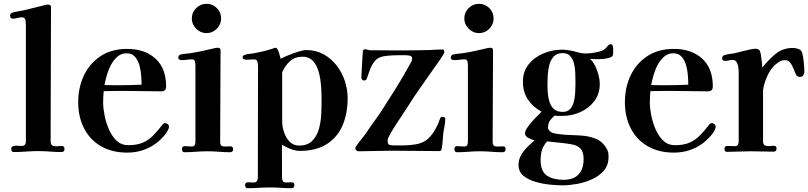

<svg xmlns="http://www.w3.org/2000/svg" viewBox="-20 -796 4248 1009"><path d="M319 -13Q319 3 303 3Q272 3 242 0.5Q212 -2 181 -2Q149 -2 116.5 0.5Q84 3 52 3Q45 3 42 -2.5Q39 -8 39 -14Q39 -25 49.5 -28Q60 -31 73.5 -30Q87 -29 94 -29Q116 -29 116 -53V-134Q116 -266 116 -397.5Q116 -529 116 -661Q116 -672 114 -688.5Q112 -705 95 -705Q83 -705 71.5 -701.5Q60 -698 48 -698Q33 -698 33 -714Q33 -725 46 -730Q59 -734 73.5 -736Q88 -738 101 -741Q131 -748 160.5 -755.5Q190 -763 219 -770Q222 -771 225 -771.5Q228 -772 231 -772Q237 -772 242.5 -769.5Q248 -767 248 -759Q248 -583 247 -406Q246 -229 246 -53Q246 -36 256 -31Q266 -26 280 -27.5Q294 -29 305 -29Q319 -29 319 -13Z M724 -351Q724 -371 722 -399Q720 -427 712.5 -453.5Q705 -480 689 -498Q673 -516 645 -516Q618 -516 597.5 -498.5Q577 -481 563 -454.5Q549 -428 541 -399.5Q533 -371 529 -349Q546 -349 562.5 -348.5Q579 -348 595 -348Q660 -348 724 -351ZM868 -130Q868 -127 866.5 -121.5Q865 -116 863 -113Q856 -97 837 -76.5Q818 -56 803 -45Q736 6 648 6Q569 6 511 -27.5Q453 -61 422 -121Q391 -181 391 -259Q391 -337 421.5 -400.5Q452 -464 509.5 -501.5Q567 -539 648 -539Q741 -539 797 -488Q853 -437 853 -342Q853 -316 829 -316Q785 -316 741 -317Q697 -318 653 -318Q621 -318 589 -318Q557 -318 525 -317Q522 -287 522 -256Q522 -228 529.5 -190Q537 -152 552.5 -116Q568 -80 593 -56.5Q618 -33 654 -33Q699 -33 729.5 -46Q760 -59 784 -83Q808 -107 833 -140Q836 -144 839.5 -146.5Q843 -149 848 -149Q855 -149 861.5 -143.5Q868 -138 868 -130Z M1205 -12Q1205 4 1189 4Q1160 4 1130 1.5Q1100 -1 1070 -1Q1040 -1 1009.5 1.5Q979 4 949 4Q942 4 939 -1.5Q936 -7 936 -12Q936 -28 951 -28Q961 -28 970 -27Q979 -26 988 -26Q1000 -26 1003.5 -34Q1007 -42 1007 -52V-449Q1007 -459 1005 -471.5Q1003 -484 989 -484Q976 -484 962 -482Q948 -480 934 -480Q928 -480 922.5 -483Q917 -486 917 -493Q917 -506 930 -510Q941 -512 953.5 -513.5Q966 -515 977 -516Q1012 -521 1045.5 -528.5Q1079 -536 1113 -544Q1116 -544 1119 -544.5Q1122 -545 1124 -545Q1139 -545 1139 -533Q1139 -413 1138 -292.5Q1137 -172 1137 -52Q1137 -34 1145 -29.5Q1153 -25 1165.5 -26Q1178 -27 1191 -27Q1205 -27 1205 -12ZM1142 -699Q1142 -668 1119.5 -645Q1097 -622 1065 -622Q1034 -622 1011 -645Q988 -668 988 -699Q988 -731 1011 -753.5Q1034 -776 1065 -776Q1097 -776 1119.5 -753.5Q1142 -731 1142 -699Z M1670 -266Q1670 -287 1669 -316.5Q1668 -346 1663.5 -377.5Q1659 -409 1648.5 -436.5Q1638 -464 1619 -481Q1600 -498 1570 -498Q1530 -498 1504.5 -475Q1479 -452 1463 -417V-156Q1463 -131 1472.5 -101.5Q1482 -72 1502 -51.5Q1522 -31 1552 -31Q1596 -31 1620.5 -55.5Q1645 -80 1655.5 -117Q1666 -154 1668 -194.5Q1670 -235 1670 -266ZM1807 -280Q1807 -199 1780 -136.5Q1753 -74 1697 -38.5Q1641 -3 1555 -3Q1533 -3 1506.5 -13.5Q1480 -24 1462 -35Q1462 -13 1461.5 9.5Q1461 32 1462 55V136Q1462 145 1465.5 154Q1469 163 1480 163Q1488 163 1496.5 162.5Q1505 162 1513 162Q1527 162 1527 177Q1527 193 1512 193Q1484 193 1456 191Q1428 189 1399 189Q1370 189 1340 191Q1310 193 1281 193Q1274 193 1271 187.5Q1268 182 1268 177Q1268 162 1283 162Q1291 162 1299 162.5Q1307 163 1314 163Q1325 163 1330 155.5Q1335 148 1335 138Q1335 -8 1335.5 -154.5Q1336 -301 1336 -447Q1336 -458 1333 -471Q1330 -484 1315 -484Q1305 -484 1295.5 -483Q1286 -482 1276 -482Q1270 -482 1262.5 -484.5Q1255 -487 1255 -495Q1255 -501 1259 -504Q1263 -507 1268 -508Q1279 -512 1291 -513Q1303 -514 1314 -516Q1365 -525 1412 -540Q1416 -542 1420 -543.5Q1424 -545 1428 -545Q1435 -545 1440.5 -533Q1446 -521 1449.5 -507Q1453 -493 1455 -487Q1469 -495 1495 -505.5Q1521 -516 1547.5 -524.5Q1574 -533 1589 -533Q1640 -533 1680 -511Q1720 -489 1748.5 -452.5Q1777 -416 1792 -371Q1807 -326 1807 -280Z M2320 -171Q2320 -151 2315.5 -130Q2311 -109 2309 -89Q2308 -73 2306 -51Q2304 -29 2301 -14Q2300 -2 2288 -2Q2226 -2 2163.5 -3Q2101 -4 2039 -4Q1996 -4 1952 -2.5Q1908 -1 1864 -1Q1857 -1 1852 -6Q1847 -11 1847 -18Q1847 -21 1855 -32.5Q1863 -44 1874 -58Q1885 -72 1894.5 -84Q1904 -96 1907 -101Q1926 -130 1946.5 -158Q1967 -186 1986 -215Q2025 -275 2063.5 -337Q2102 -399 2136 -462Q2140 -468 2143 -474.5Q2146 -481 2146 -488Q2146 -502 2130 -504Q2120 -506 2108 -506Q2096 -506 2085 -506Q2065 -506 2043 -505Q2021 -504 2001 -501Q1973 -497 1958 -483.5Q1943 -470 1931 -446Q1925 -433 1920.5 -419.5Q1916 -406 1911 -392Q1909 -385 1905.5 -379Q1902 -373 1894 -373Q1879 -373 1879 -391V-394Q1880 -417 1881.5 -439.5Q1883 -462 1884 -484Q1885 -495 1885.5 -506Q1886 -517 1887 -527Q1888 -537 1898 -537Q1905 -537 1912 -534.5Q1919 -532 1926 -532Q1962 -532 1999.5 -531.5Q2037 -531 2072 -531Q2113 -531 2154 -531.5Q2195 -532 2236 -533Q2253 -534 2270.5 -535Q2288 -536 2305 -536Q2315 -536 2315 -523Q2315 -516 2311 -511Q2296 -487 2279 -463Q2262 -439 2245 -415Q2215 -372 2184 -328Q2153 -284 2125 -239Q2118 -228 2101 -202.5Q2084 -177 2064.5 -147Q2045 -117 2031 -92.5Q2017 -68 2017 -59Q2017 -40 2024 -36Q2031 -32 2048 -32H2084Q2120 -31 2162 -37Q2204 -43 2232 -69Q2252 -89 2267 -115Q2282 -141 2290 -166Q2292 -171 2294.5 -176.5Q2297 -182 2303 -182Q2308 -182 2314 -180Q2320 -178 2320 -171Z M2637 -12Q2637 4 2621 4Q2592 4 2562 1.5Q2532 -1 2502 -1Q2472 -1 2441.5 1.5Q2411 4 2381 4Q2374 4 2371 -1.5Q2368 -7 2368 -12Q2368 -28 2383 -28Q2393 -28 2402 -27Q2411 -26 2420 -26Q2432 -26 2435.5 -34Q2439 -42 2439 -52V-449Q2439 -459 2437 -471.5Q2435 -484 2421 -484Q2408 -484 2394 -482Q2380 -480 2366 -480Q2360 -480 2354.5 -483Q2349 -486 2349 -493Q2349 -506 2362 -510Q2373 -512 2385.5 -513.5Q2398 -515 2409 -516Q2444 -521 2477.5 -528.5Q2511 -536 2545 -544Q2548 -544 2551 -544.5Q2554 -545 2556 -545Q2571 -545 2571 -533Q2571 -413 2570 -292.5Q2569 -172 2569 -52Q2569 -34 2577 -29.5Q2585 -25 2597.5 -26Q2610 -27 2623 -27Q2637 -27 2637 -12ZM2574 -699Q2574 -668 2551.5 -645Q2529 -622 2497 -622Q2466 -622 2443 -645Q2420 -668 2420 -699Q2420 -731 2443 -753.5Q2466 -776 2497 -776Q2529 -776 2551.5 -753.5Q2574 -731 2574 -699Z M3047 41Q3047 2 3030.5 -15Q3014 -32 2987 -37Q2960 -42 2930 -45L2855 -53Q2835 -30 2828 -7Q2821 16 2821 45Q2821 105 2854.5 127Q2888 149 2942 149Q2994 149 3020.5 120.5Q3047 92 3047 41ZM3004 -375Q3004 -393 3003 -417Q3002 -441 2996 -464Q2990 -487 2976 -502Q2962 -517 2937 -517Q2907 -517 2890.5 -499.5Q2874 -482 2867 -455.5Q2860 -429 2858.5 -401Q2857 -373 2857 -352Q2857 -330 2859 -305Q2861 -280 2868.5 -258Q2876 -236 2892 -222Q2908 -208 2937 -208Q2962 -208 2975.5 -222.5Q2989 -237 2995 -259.5Q3001 -282 3002.5 -305Q3004 -328 3004 -346ZM3202 -512Q3202 -500 3186.5 -494Q3171 -488 3152.5 -486.5Q3134 -485 3125 -485Q3114 -485 3102.5 -485.5Q3091 -486 3080 -487Q3096 -473 3107.5 -450Q3119 -427 3125.5 -401.5Q3132 -376 3132 -355Q3132 -303 3103.5 -265Q3075 -227 3030 -207Q2985 -187 2937 -187Q2927 -187 2916 -187Q2905 -187 2894 -188Q2879 -175 2869.5 -161.5Q2860 -148 2860 -125Q2860 -117 2868 -108.5Q2876 -100 2883 -98Q2898 -93 2915 -91.5Q2932 -90 2947 -88Q2986 -86 3029 -84Q3072 -82 3109.5 -67.5Q3147 -53 3169 -13Q3175 -3 3176.5 7Q3178 17 3178 29Q3178 72 3153.5 100.5Q3129 129 3091.5 146Q3054 163 3012.5 170.5Q2971 178 2937 178Q2912 178 2873 174.5Q2834 171 2795.5 160Q2757 149 2731 128Q2705 107 2705 71Q2705 43 2718 20Q2731 -3 2750.5 -22.5Q2770 -42 2789 -58Q2777 -61 2758 -70.5Q2739 -80 2739 -95Q2739 -106 2749 -122Q2759 -138 2774 -155Q2789 -172 2803.5 -186.5Q2818 -201 2826 -209Q2780 -234 2754 -273.5Q2728 -313 2728 -366Q2728 -421 2758.5 -458.5Q2789 -496 2836.5 -515.5Q2884 -535 2933 -535Q2947 -535 2962 -533Q2977 -531 2991 -528Q3007 -524 3023 -519.5Q3039 -515 3056 -515Q3094 -515 3133 -526Q3156 -532 3168 -548Q3180 -564 3189 -564Q3198 -564 3200.5 -553.5Q3203 -543 3202.5 -530.5Q3202 -518 3202 -512Z M3597 -351Q3597 -371 3595 -399Q3593 -427 3585.5 -453.5Q3578 -480 3562 -498Q3546 -516 3518 -516Q3491 -516 3470.5 -498.5Q3450 -481 3436 -454.5Q3422 -428 3414 -399.5Q3406 -371 3402 -349Q3419 -349 3435.5 -348.5Q3452 -348 3468 -348Q3533 -348 3597 -351ZM3741 -130Q3741 -127 3739.5 -121.5Q3738 -116 3736 -113Q3729 -97 3710 -76.5Q3691 -56 3676 -45Q3609 6 3521 6Q3442 6 3384 -27.5Q3326 -61 3295 -121Q3264 -181 3264 -259Q3264 -337 3294.5 -400.5Q3325 -464 3382.5 -501.5Q3440 -539 3521 -539Q3614 -539 3670 -488Q3726 -437 3726 -342Q3726 -316 3702 -316Q3658 -316 3614 -317Q3570 -318 3526 -318Q3494 -318 3462 -318Q3430 -318 3398 -317Q3395 -287 3395 -256Q3395 -228 3402.5 -190Q3410 -152 3425.5 -116Q3441 -80 3466 -56.5Q3491 -33 3527 -33Q3572 -33 3602.5 -46Q3633 -59 3657 -83Q3681 -107 3706 -140Q3709 -144 3712.5 -146.5Q3716 -149 3721 -149Q3728 -149 3734.5 -143.5Q3741 -138 3741 -130Z M4207 -419Q4207 -409 4201.5 -400.5Q4196 -392 4185 -392Q4168 -392 4162 -406Q4156 -419 4149.5 -436.5Q4143 -454 4132.5 -467Q4122 -480 4103 -480Q4093 -480 4084 -476Q4075 -472 4067 -466Q4035 -444 4015.5 -403.5Q3996 -363 3990 -324V-325Q3990 -288 3990 -251Q3990 -214 3990 -177V-54Q3990 -37 3999.5 -32Q4009 -27 4022.5 -28.5Q4036 -30 4047 -30Q4061 -30 4061 -15Q4061 1 4045 1Q4015 1 3985 0Q3955 -1 3925 -1Q3894 -1 3863 0.5Q3832 2 3800 2Q3793 2 3790 -3.5Q3787 -9 3787 -14Q3787 -29 3803 -29Q3813 -29 3822.5 -28.5Q3832 -28 3842 -28Q3854 -28 3858 -36Q3862 -44 3862 -54Q3862 -125 3862 -197Q3862 -269 3862 -340Q3862 -359 3862 -378Q3862 -397 3862 -416Q3862 -427 3860 -442Q3858 -457 3851.5 -469Q3845 -481 3830 -481Q3820 -481 3810.5 -478.5Q3801 -476 3790 -476Q3775 -476 3775 -491Q3775 -502 3786 -506Q3800 -511 3815 -512.5Q3830 -514 3844 -517Q3857 -520 3878 -525.5Q3899 -531 3919.5 -535.5Q3940 -540 3951 -540Q3966 -540 3973 -529Q3976 -524 3979 -505.5Q3982 -487 3984 -468Q3986 -449 3986 -441Q4017 -480 4055 -512Q4093 -544 4147 -544Q4161 -544 4176.5 -538.5Q4192 -533 4196 -517Q4201 -498 4204 -468.5Q4207 -439 4207 -419Z"/></svg>

Font: Kaisei Decol
Style: Bold
Weight: 700
Designer: Font-Kai, 金井和夫
Foundry: KAZUO KANAI
Version: Version 5.003